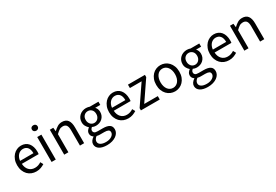

<svg xmlns="http://www.w3.org/2000/svg" viewBox="76 -2073 5212 3623"><g transform="rotate(-30 2682.5 -261.5)"><path d="M311 13Q257 13 209.5 -6Q162 -25 127 -61.5Q92 -98 71.5 -151Q51 -204 51 -271Q51 -337 71.5 -390Q92 -443 126 -480Q160 -517 204.5 -537Q249 -557 296 -557Q348 -557 388 -539Q428 -521 455.5 -487.5Q483 -454 497.5 -407Q512 -360 512 -302Q512 -287 511 -273.5Q510 -260 508 -250H142Q147 -162 195.5 -111Q244 -60 322 -60Q362 -60 395 -71.5Q428 -83 458 -103L491 -43Q455 -20 411 -3.5Q367 13 311 13ZM432 -315Q432 -398 396.5 -441Q361 -484 297 -484Q268 -484 241.5 -472.5Q215 -461 194 -439.5Q173 -418 159 -386.5Q145 -355 141 -315Z M646 -543H737V0H646ZM692 -655Q665 -655 647 -671.5Q629 -688 629 -714Q629 -742 647 -757.5Q665 -773 692 -773Q719 -773 737 -757.5Q755 -742 755 -714Q755 -688 737 -671.5Q719 -655 692 -655Z M921 -543H996L1004 -465H1007Q1046 -503 1089.5 -530Q1133 -557 1189 -557Q1275 -557 1315 -503Q1355 -449 1355 -344V0H1264V-332Q1264 -409 1239.5 -443Q1215 -477 1161 -477Q1119 -477 1086 -456Q1053 -435 1012 -394V0H921Z M1715 250Q1665 250 1623.5 240.5Q1582 231 1552.5 212.5Q1523 194 1506.5 166.5Q1490 139 1490 104Q1490 69 1511.5 37.5Q1533 6 1571 -19V-23Q1549 -36 1535 -58Q1521 -80 1521 -112Q1521 -146 1541 -172Q1561 -198 1582 -213V-217Q1555 -239 1533 -276.5Q1511 -314 1511 -363Q1511 -408 1527.5 -443.5Q1544 -479 1572 -504.5Q1600 -530 1637 -543.5Q1674 -557 1715 -557Q1738 -557 1757.5 -552.5Q1777 -548 1791 -543H1980V-473H1869Q1889 -454 1901 -425Q1913 -396 1913 -361Q1913 -317 1897.5 -282.5Q1882 -248 1855 -223Q1828 -198 1792 -185Q1756 -172 1715 -172Q1672 -172 1634 -191Q1619 -178 1609 -163.5Q1599 -149 1599 -126Q1599 -100 1619 -83.5Q1639 -67 1694 -67H1800Q1895 -67 1942 -36Q1989 -5 1989 62Q1989 100 1970 134Q1951 168 1915 194Q1879 220 1828.5 235Q1778 250 1715 250ZM1715 -234Q1738 -234 1759 -243Q1780 -252 1795.5 -269Q1811 -286 1820.5 -309.5Q1830 -333 1830 -363Q1830 -423 1796.5 -456.5Q1763 -490 1715 -490Q1667 -490 1633 -456.5Q1599 -423 1599 -363Q1599 -333 1608.5 -309.5Q1618 -286 1633.5 -269Q1649 -252 1670 -243Q1691 -234 1715 -234ZM1728 188Q1767 188 1799 178.5Q1831 169 1853.5 153.5Q1876 138 1888.5 117.5Q1901 97 1901 76Q1901 38 1872.5 23.5Q1844 9 1790 9H1696Q1681 9 1662.5 7Q1644 5 1626 0Q1597 21 1583.5 44.5Q1570 68 1570 92Q1570 136 1611.5 162Q1653 188 1728 188Z M2314 13Q2260 13 2212.5 -6Q2165 -25 2130 -61.5Q2095 -98 2074.5 -151Q2054 -204 2054 -271Q2054 -337 2074.5 -390Q2095 -443 2129 -480Q2163 -517 2207.5 -537Q2252 -557 2299 -557Q2351 -557 2391 -539Q2431 -521 2458.5 -487.5Q2486 -454 2500.5 -407Q2515 -360 2515 -302Q2515 -287 2514 -273.5Q2513 -260 2511 -250H2145Q2150 -162 2198.5 -111Q2247 -60 2325 -60Q2365 -60 2398 -71.5Q2431 -83 2461 -103L2494 -43Q2458 -20 2414 -3.5Q2370 13 2314 13ZM2435 -315Q2435 -398 2399.5 -441Q2364 -484 2300 -484Q2271 -484 2244.5 -472.5Q2218 -461 2197 -439.5Q2176 -418 2162 -386.5Q2148 -355 2144 -315Z M2592 -49 2878 -469H2623V-543H2993V-494L2707 -74H3003V0H2592Z M3334 13Q3284 13 3238.5 -6Q3193 -25 3158 -61.5Q3123 -98 3102.5 -150.5Q3082 -203 3082 -271Q3082 -339 3102.5 -392Q3123 -445 3158 -482Q3193 -519 3238.5 -538Q3284 -557 3334 -557Q3384 -557 3429.5 -538Q3475 -519 3510 -482Q3545 -445 3565.5 -392Q3586 -339 3586 -271Q3586 -203 3565.5 -150.5Q3545 -98 3510 -61.5Q3475 -25 3429.5 -6Q3384 13 3334 13ZM3334 -63Q3369 -63 3398 -78Q3427 -93 3448 -120Q3469 -147 3480.5 -185.5Q3492 -224 3492 -271Q3492 -318 3480.5 -356.5Q3469 -395 3448 -423Q3427 -451 3398 -466Q3369 -481 3334 -481Q3299 -481 3270 -466Q3241 -451 3220.5 -423Q3200 -395 3188.5 -356.5Q3177 -318 3177 -271Q3177 -224 3188.5 -185.5Q3200 -147 3220.5 -120Q3241 -93 3270 -78Q3299 -63 3334 -63Z M3912 250Q3862 250 3820.5 240.5Q3779 231 3749.5 212.5Q3720 194 3703.5 166.5Q3687 139 3687 104Q3687 69 3708.5 37.5Q3730 6 3768 -19V-23Q3746 -36 3732 -58Q3718 -80 3718 -112Q3718 -146 3738 -172Q3758 -198 3779 -213V-217Q3752 -239 3730 -276.5Q3708 -314 3708 -363Q3708 -408 3724.5 -443.5Q3741 -479 3769 -504.5Q3797 -530 3834 -543.5Q3871 -557 3912 -557Q3935 -557 3954.5 -552.5Q3974 -548 3988 -543H4177V-473H4066Q4086 -454 4098 -425Q4110 -396 4110 -361Q4110 -317 4094.5 -282.5Q4079 -248 4052 -223Q4025 -198 3989 -185Q3953 -172 3912 -172Q3869 -172 3831 -191Q3816 -178 3806 -163.5Q3796 -149 3796 -126Q3796 -100 3816 -83.5Q3836 -67 3891 -67H3997Q4092 -67 4139 -36Q4186 -5 4186 62Q4186 100 4167 134Q4148 168 4112 194Q4076 220 4025.5 235Q3975 250 3912 250ZM3912 -234Q3935 -234 3956 -243Q3977 -252 3992.5 -269Q4008 -286 4017.5 -309.5Q4027 -333 4027 -363Q4027 -423 3993.5 -456.5Q3960 -490 3912 -490Q3864 -490 3830 -456.5Q3796 -423 3796 -363Q3796 -333 3805.5 -309.5Q3815 -286 3830.5 -269Q3846 -252 3867 -243Q3888 -234 3912 -234ZM3925 188Q3964 188 3996 178.5Q4028 169 4050.5 153.5Q4073 138 4085.5 117.5Q4098 97 4098 76Q4098 38 4069.5 23.5Q4041 9 3987 9H3893Q3878 9 3859.5 7Q3841 5 3823 0Q3794 21 3780.5 44.5Q3767 68 3767 92Q3767 136 3808.5 162Q3850 188 3925 188Z M4511 13Q4457 13 4409.5 -6Q4362 -25 4327 -61.5Q4292 -98 4271.5 -151Q4251 -204 4251 -271Q4251 -337 4271.5 -390Q4292 -443 4326 -480Q4360 -517 4404.5 -537Q4449 -557 4496 -557Q4548 -557 4588 -539Q4628 -521 4655.5 -487.5Q4683 -454 4697.5 -407Q4712 -360 4712 -302Q4712 -287 4711 -273.5Q4710 -260 4708 -250H4342Q4347 -162 4395.5 -111Q4444 -60 4522 -60Q4562 -60 4595 -71.5Q4628 -83 4658 -103L4691 -43Q4655 -20 4611 -3.5Q4567 13 4511 13ZM4632 -315Q4632 -398 4596.5 -441Q4561 -484 4497 -484Q4468 -484 4441.5 -472.5Q4415 -461 4394 -439.5Q4373 -418 4359 -386.5Q4345 -355 4341 -315Z M4846 -543H4921L4929 -465H4932Q4971 -503 5014.5 -530Q5058 -557 5114 -557Q5200 -557 5240 -503Q5280 -449 5280 -344V0H5189V-332Q5189 -409 5164.5 -443Q5140 -477 5086 -477Q5044 -477 5011 -456Q4978 -435 4937 -394V0H4846Z"/></g></svg>

Font: SpoqaHanSans-Regular
Style: Regular
Weight: 400
Designer: [Spoqa Han Sans] Dong-huui Kim \uAE40 \uB3D9 \uD718  Younghwa Kang \uAC15 \uC601 \uD654  [Noto Sans] Ryoko NISHIZUKA \u8
Foundry: Spoqa (http://www.spoqa-han-sans.com)
Version: Version 2.000